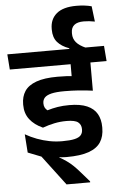

<svg xmlns="http://www.w3.org/2000/svg" viewBox="-88 -942 734 1170"><g transform="rotate(-5 279.5 -356.5)"><path d="M315 -544.5H569L562 -638H308ZM479.5 -577H359.5V-471.5L479.5 -471ZM579 -544.5 571.5 -638H-20L-13 -544.5ZM359 -571V-402L480 -375.5V-571ZM415 183V177L357 110.5Q339 90 322 73.8Q305 57.5 285.2 43.5Q265.5 29.5 240 15V-9.5L51.5 -31L133 1L270.5 183ZM43.5 -143.5 51.5 -31 150 -6.5Q179.5 2 214.8 9.5Q250 17 286 17Q371 17 421.8 -1.2Q472.5 -19.5 495 -54.5Q517.5 -89.5 517.5 -140.5V-146.5Q517.5 -193 498.5 -226.8Q479.5 -260.5 438 -278.8Q396.5 -297 329 -297Q289.5 -297 257.5 -291.8Q225.5 -286.5 194 -277Q183.5 -285 178.2 -295.8Q173 -306.5 173 -320V-322.5Q173 -342 185.2 -355.8Q197.5 -369.5 226.8 -376.8Q256 -384 307.5 -384Q352 -384 394.5 -381Q437 -378 480 -372V-456Q428 -465 378.5 -470.2Q329 -475.5 273 -475.5Q191.5 -475.5 142.2 -457.5Q93 -439.5 71.2 -406.2Q49.5 -373 49.5 -326.5V-322.5Q49.5 -270 77.8 -233.5Q106 -197 157.5 -174Q193 -187 229 -194.5Q265 -202 304 -202Q355.5 -202 374.5 -186.8Q393.5 -171.5 393.5 -145V-142Q393.5 -121.5 382.2 -108Q371 -94.5 343.8 -88Q316.5 -81.5 267.5 -81.5Q227.5 -81.5 189.2 -89Q151 -96.5 114.2 -110.2Q77.5 -124 43.5 -143.5ZM461.5 -627.5V-636Q421 -653.5 402.2 -676Q383.5 -698.5 383.5 -728.5V-734.5Q383.5 -765.5 402.8 -781.5Q422 -797.5 461 -797.5Q478 -797.5 494 -795.8Q510 -794 529 -790.5L517.5 -885Q497 -890.5 474 -893.2Q451 -896 425 -896Q343.5 -896 303.2 -862Q263 -828 263 -769.5V-764Q263 -716.5 287.5 -687.8Q312 -659 359.5 -642V-627.5Z"/></g></svg>

Font: Anek Devanagari SemiBold
Style: Regular
Weight: 600
Designer: Kailash Malviya (Devanagari) & Yesha Goshar (Latin)
Foundry: Ek Type
Version: Version 1.003